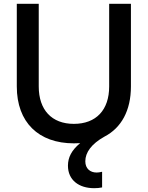

<svg xmlns="http://www.w3.org/2000/svg" viewBox="-20 -735 774 1006"><path d="M367 16 400 15C355 52 336 90 336 133C336 209 394 251 473 251C488 251 502 250 515 247V165C504 168 493 169 486 169C453 169 427 149 427 110C427 64 459 19 527 -19C616 -65 666 -156 666 -282V-715H552V-282C552 -159 484 -86 367 -86C251 -86 183 -159 183 -282V-715H68V-282C68 -94 182 16 367 16Z"/></svg>

Font: LaHaus Display SemiBold
Style: Regular
Weight: 600
Designer: We are Make, BastardaType, Dalton Maag Ltd
Foundry: BastardaType, Dalton Maag Ltd
Version: Version 3.100;Glyphs 3.3 (3331)